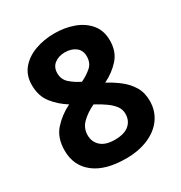

<svg xmlns="http://www.w3.org/2000/svg" viewBox="-172 -844 917 975"><g transform="rotate(-30 286.0 -356.5)"><path d="M286 -723Q348 -723 399.5 -704Q451 -685 482.5 -647Q514 -609 514 -551Q514 -487 477.5 -445.5Q441 -404 386 -377Q424 -357 458.5 -330.5Q493 -304 514.5 -268.5Q536 -233 536 -185Q536 -126 504.5 -82Q473 -38 416.5 -14Q360 10 286 10Q166 10 100.5 -41Q35 -92 35 -181Q35 -255 75 -300Q115 -345 172 -373Q124 -403 90.5 -445.5Q57 -488 57 -552Q57 -609 89 -647Q121 -685 173.5 -704Q226 -723 286 -723ZM285 -613Q248 -613 223.5 -594Q199 -575 199 -540Q199 -503 225 -480Q251 -457 286 -440Q320 -456 346 -478.5Q372 -501 372 -540Q372 -575 347.5 -594Q323 -613 285 -613ZM175 -190Q175 -151 202.5 -126Q230 -101 284 -101Q340 -101 368 -125Q396 -149 396 -189Q396 -216 380 -236.5Q364 -257 340.5 -273.5Q317 -290 292 -304L279 -311Q233 -289 204 -260Q175 -231 175 -190Z"/></g></svg>

Font: Noto Sans Ol Chiki
Style: Bold
Weight: 700
Designer: Monotype Design Team, Lewis McGuffie
Foundry: Monotype Imaging Inc.
Version: Version 2.003; ttfautohint (v1.8.4.7-5d5b)